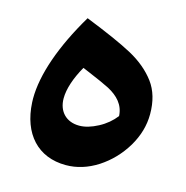

<svg xmlns="http://www.w3.org/2000/svg" viewBox="-85 -534 667 690"><g transform="rotate(15 249.0 -189.0)"><path d="M218.8 76.2C259.3 76.2 298.8 64 336.9 39.6C374.5 15.1 405.3 -17.1 429.2 -56.6C452.6 -96.2 464.4 -136.7 464.4 -179.2C464.4 -226.1 453.1 -265.1 430.2 -295.9C407.2 -326.7 375.5 -353.5 335 -375.5C294.4 -397.5 235.4 -423.3 158.2 -454.1C83.5 -328.6 43.5 -213.9 43.5 -124.5L43.9 -110.4C49.8 5.4 114.7 76.2 218.8 76.2ZM358.4 -143.6C342.8 -123.5 322.8 -106.4 297.9 -93.3C272.9 -80.1 250 -73.2 228.5 -73.2C180.2 -73.2 149.4 -105 149.4 -153.8C149.4 -189 164.1 -232.4 189.9 -277.8C200.2 -273.9 209 -269.5 215.3 -267.1C249 -252.9 275.4 -241.2 293.5 -231.9C330.1 -212.4 356.4 -185.1 358.4 -143.6Z"/></g></svg>

Font: SG Kara SemiBold
Style: Regular
Weight: 400
Designer: Damoon Khanjanzadeh
Version: Version 1.000